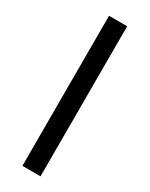

<svg xmlns="http://www.w3.org/2000/svg" viewBox="-193 -767 628 806"><g transform="rotate(30 121.0 -364.0)"><path d="M165 -727.5V0H77.1V-727.5Z"/></g></svg>

Font: Inter Variable
Style: Regular
Weight: 400
Designer: Rasmus Andersson
Foundry: rsms
Version: Version 4.001;git-9221beed3